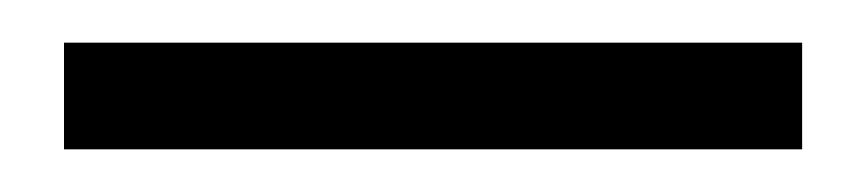

<svg xmlns="http://www.w3.org/2000/svg" viewBox="-20 180 406 90"><path d="M356 200V250H10V200Z"/></svg>

Font: Mukta Mahee Light
Style: Regular
Weight: 300
Designer: Shuchita Grover, Noopur Datye, Girish Dalvi, Yashodeep Gholap
Foundry: Ek Type
Version: Version 2.538;PS 1.000;hotconv 16.6.51;makeotf.lib2.5.65220;